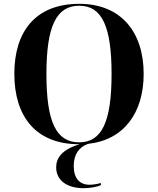

<svg xmlns="http://www.w3.org/2000/svg" viewBox="-20 -745 827 1005"><path d="M394 10H397C299 39 274 86 274 131C274 200 332 240 417 240C449 240 487 234 508 224V213C486 219 465 222 449 222C396 222 366 188 366 124C366 62 394 25 441 8C628 -12 732 -154 732 -358C732 -580 611 -725 395 -725C166 -725 55 -580 55 -359C55 -137 166 10 394 10ZM394 0C274 0 223 -107 223 -358C223 -608 275 -715 395 -715C513 -715 564 -608 564 -358C564 -107 513 0 394 0Z"/></svg>

Font: Noto Serif Display
Style: Bold
Weight: 700
Designer: Monotype Design Team
Foundry: Monotype Imaging Inc.
Version: Version 2.009